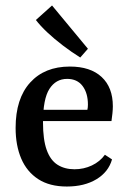

<svg xmlns="http://www.w3.org/2000/svg" viewBox="-20 -671 470 701"><path d="M37 -204Q37 -311 90 -369.5Q143 -428 235 -428Q310 -428 351 -390Q392 -352 392 -283Q392 -272 390.5 -257Q389 -242 387 -229H105V-270H299Q300 -275 300.5 -279Q301 -283 301 -289Q301 -331 281.5 -357Q262 -383 225 -383Q184 -383 160.5 -346.5Q137 -310 137 -224Q137 -161 150.5 -123.5Q164 -86 190 -69.5Q216 -53 252 -53Q286 -53 315.5 -67Q345 -81 363 -106L389 -89Q376 -43 332 -16.5Q288 10 224 10Q161 10 119.5 -17Q78 -44 57.5 -92Q37 -140 37 -204ZM301 -493 273 -461Q241 -481 209.5 -505Q178 -529 152.5 -553Q127 -577 111 -598L170 -651Z"/></svg>

Font: Yrsa Medium
Style: Regular
Weight: 500
Designer: Anna Giedrys (Yrsa+Rasa design), David Brezina (Yrsa art-direction, Rasa art-direction, design)
Foundry: Rosetta Type Foundry
Version: Version 2.004